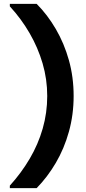

<svg xmlns="http://www.w3.org/2000/svg" viewBox="-20 -831 447 996"><path d="M170 145H31V132Q90 67 134 -7.5Q178 -82 201.5 -164Q225 -246 225 -333Q225 -420 201 -502Q177 -584 133.5 -659Q90 -734 31 -798V-811H170Q226 -755 269.5 -680.5Q313 -606 337.5 -518.5Q362 -431 362 -333Q362 -236 337.5 -148Q313 -60 269.5 14Q226 88 170 145Z"/></svg>

Font: DM Sans 16pt ExtraBold
Style: Regular
Weight: 800
Version: Version 4.004;gftools[0.9.30]